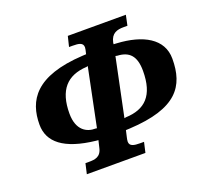

<svg xmlns="http://www.w3.org/2000/svg" viewBox="-123 -859 1069 1004"><g transform="rotate(-20 411.5 -357.0)"><path d="M196 0H522L535 -57H513C480 -57 455 -61 455 -87C455 -94 457 -103 459 -112L467 -147L489 -148C755 -162 823 -262 823 -415C823 -527 720 -582 577 -590L560 -591L561 -600C571 -649 604 -657 639 -657H661L673 -714H350L336 -657H356C391 -657 414 -653 414 -627C414 -621 411 -607 409 -600L407 -591L387 -590C119 -575 52 -462 52 -328C52 -231 128 -167 302 -148L314 -147L305 -109C295 -60 262 -57 228 -57H209ZM320 -209C274 -208 219 -234 219 -329C219 -460 277 -522 386 -528L394 -530L328 -208ZM481 -208 548 -530 557 -528C623 -525 657 -491 657 -408C657 -270 597 -214 490 -210Z"/></g></svg>

Font: Noto Serif SemiCondensed Extra
Style: Italic
Weight: 800
Width: 4
Italic angle: -12°
Designer: Monotype Design Team
Foundry: Monotype Imaging Inc.
Version: Version 1.901